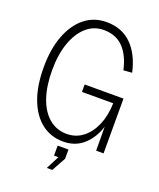

<svg xmlns="http://www.w3.org/2000/svg" viewBox="-165 -827 929 1120"><g transform="rotate(20 300.0 -266.5)"><path d="M299 16Q222 16 165 -28Q108 -72 76.5 -154.5Q45 -237 45 -354Q45 -466 76.5 -549.5Q108 -633 165.5 -679.5Q223 -726 301 -726Q396 -726 456.5 -666.5Q517 -607 541 -499L488 -495Q469 -582 423 -629.5Q377 -677 301 -677Q240 -677 194 -636.5Q148 -596 122.5 -523.5Q97 -451 97 -354Q97 -255 122 -183Q147 -111 193.5 -72Q240 -33 303 -33Q360 -33 403 -66.5Q446 -100 471 -158.5Q496 -217 498 -294H304V-340H545V0H499L498 -148Q475 -75 424.5 -29.5Q374 16 299 16ZM263 193 305 111H278V49H345V106L297 193Z"/></g></svg>

Font: Geist Mono UltraLight
Style: Regular
Weight: 200
Monospace: yes
Designer: Basement.studio, Andrés Briganti, Mateo Zaragoza
Foundry: Basement.studio, Vercel, Andrés Briganti, Guido Ferreyra, Mateo Zaragoza
Version: Version 1.400; ttfautohint (v1.8.4.7-5d5b)